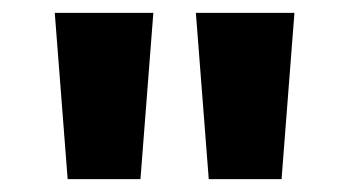

<svg xmlns="http://www.w3.org/2000/svg" viewBox="-20 -734 542 298"><path d="M85 -456 65 -714H218L198 -456ZM304 -456 284 -714H437L417 -456Z"/></svg>

Font: Noto Sans Khmer ExtraBold
Style: Regular
Weight: 800
Version: Version 2.003